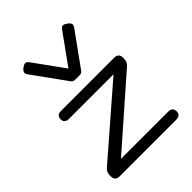

<svg xmlns="http://www.w3.org/2000/svg" viewBox="-256 -1087 1231 1231"><g transform="rotate(-45 359.5 -471.0)"><path d="M84.5 -97.2 537.6 -490.2H132.8Q120.1 -490.2 111.3 -494.4Q102.5 -498.5 98.1 -506.6Q93.8 -514.6 93.8 -526.4Q93.8 -543.9 103.8 -553.2Q113.8 -562.5 132.8 -562.5H617.2Q636.2 -562.5 646.2 -552.5Q656.2 -542.5 656.2 -523.4V-513.2Q656.2 -498 651.1 -486.8Q646 -475.6 634.8 -465.3L188 -73.2H617.2Q636.2 -73.2 646.2 -63.7Q656.2 -54.2 656.2 -36.6Q656.2 -19 646.2 -9.5Q636.2 0 617.2 0H101.6Q82.5 0 72.5 -10Q62.5 -20 62.5 -39.1V-49.3Q62.5 -64.5 67.6 -75.7Q72.8 -86.9 84.5 -97.2ZM164.6 -932.1Q175.8 -939.9 184.3 -941.2Q192.9 -942.4 199.2 -938Q205.6 -933.6 212.9 -923.8L359.4 -720.7L505.9 -924.3Q513.2 -934.1 519.5 -938.5Q525.9 -942.9 534.2 -941.7Q542.5 -940.4 554.2 -932.1L559.1 -928.7Q570.8 -920.4 575.4 -912.6Q580.1 -904.8 578.6 -897Q577.1 -889.2 570.3 -879.4L408.7 -655.3Q401.4 -645 395 -642.3Q388.7 -639.6 378.9 -639.6H339.8Q330.6 -639.6 324.2 -642.3Q317.9 -645 310.1 -655.3L148.4 -879.4Q141.6 -888.7 140.4 -896.7Q139.2 -904.8 143.8 -912.8Q148.4 -920.9 159.7 -928.7Z"/></g></svg>

Font: Gyrochrome
Style: Regular
Weight: 400
Designer: David Moles
Foundry: David Moles
Version: Version 1.005;Glyphs 3.2.3 (3260)